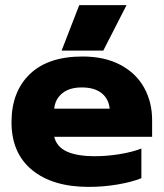

<svg xmlns="http://www.w3.org/2000/svg" viewBox="-20 -716 640 751"><path d="M290 -696H475L384 -518H221ZM25 -238Q25 -357 96.5 -426Q168 -495 303 -495Q389 -495 450.5 -462.5Q512 -430 543.5 -373.5Q575 -317 575 -246V-181H192Q202 -141 242 -123Q282 -105 351 -105Q398 -105 447.5 -113Q497 -121 533 -135V-19Q496 -4 440.5 5.5Q385 15 327 15Q186 15 105.5 -51Q25 -117 25 -238ZM409 -291Q405 -330 377 -352Q349 -374 300 -374Q252 -374 224 -351.5Q196 -329 192 -291Z"/></svg>

Font: Prompt
Style: Bold
Weight: 700
Designer: Katatrad Team
Foundry: CadsonDemak
Version: Version 1.000